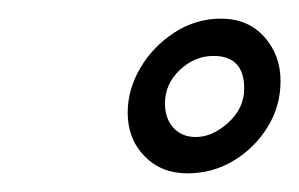

<svg xmlns="http://www.w3.org/2000/svg" viewBox="-20 -744 321 206"><path d="M181 -558Q153 -558 135 -576.5Q117 -595 117 -623Q117 -648 130.5 -671Q144 -694 167 -709Q190 -724 217 -724Q246 -724 263.5 -704.5Q281 -685 281 -657Q281 -630 267 -607.5Q253 -585 230.5 -571.5Q208 -558 181 -558ZM190 -597Q208 -597 225 -612.5Q242 -628 242 -649Q242 -684 209 -684Q189 -684 173 -669Q157 -654 157 -633Q157 -617 166 -607Q175 -597 190 -597Z"/></svg>

Font: Raleway
Style: Italic
Weight: 400
Italic angle: -12°
Designer: Matt McInerney, Pablo Impallari, Rodrigo Fuenzalida
Foundry: Matt McInerney, Pablo Impallari, Rodrigo Fuenzalida
Version: Version 4.026